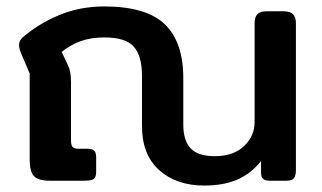

<svg xmlns="http://www.w3.org/2000/svg" viewBox="-20 -560 997 595"><path d="M420 -173V-325Q420 -387 394.5 -415.5Q369 -444 304 -444Q262 -444 230 -432.5Q198 -421 171 -399L186 -368Q194 -352 197 -339Q200 -326 200 -305V-125Q200 -110 205 -104.5Q210 -99 223 -99H251Q266 -99 272 -93Q278 -87 278 -72V-28Q278 -11 270.5 -5.5Q263 0 240 0H135Q98 0 85 -14.5Q72 -29 72 -64V-332L47 -391Q39 -409 39 -421Q39 -434 50 -444Q100 -487 164 -513.5Q228 -540 303 -540Q433 -540 490.5 -485Q548 -430 548 -318V-175Q548 -124 571 -100Q594 -76 646 -76Q703 -76 736 -107Q769 -138 769 -182V-488Q769 -507 777.5 -516Q786 -525 806 -525H859Q879 -525 888 -516Q897 -507 897 -488V-33Q897 -16 891 -8Q885 0 868 0H816Q802 0 795.5 -5.5Q789 -11 789 -24V-61Q758 -22 715.5 -3.5Q673 15 613 15Q526 15 472.5 -33.5Q419 -82 420 -173Z"/></svg>

Font: Mitr
Style: Regular
Weight: 400
Designer: Thanarat Vachiruckul
Foundry: Cadson Demak
Version: Version 1.002